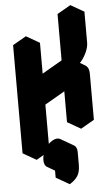

<svg xmlns="http://www.w3.org/2000/svg" viewBox="-71 -969 704 1238"><g transform="rotate(-5 281.5 -350.0)"><path d="M130 -650 217 -700V-400L433 -525V-825L520 -875V-675Q520 -649 507.5 -619Q495 -589 475.5 -563.5Q456 -538 433 -525Q467 -545 493.5 -530Q520 -515 520 -475V-175L433 -125V-425L217 -300V0L130 50ZM329 145Q299 162 279.5 151Q260 140 260 105Q260 70 279.5 36Q299 2 329 -15Q359 -32 378.5 -21Q398 -10 398 25V105Q398 152 380.5 178.5Q363 205 329 225ZM433 -425V-125L346 -175V-475ZM494 -530Q467 -545 433 -525L346 -575Q381 -595 407 -580ZM520 -875 433 -825 346 -875 433 -925ZM329 145V225L242 175V95ZM433 -825V-525L346 -575V-875ZM433 -525 217 -400 130 -450 346 -575ZM379 -21Q359 -32 329 -15Q299 2 279.5 36Q260 70 260 105Q260 140 279 151L193 101Q173 90 173 55Q173 20 192.5 -14Q212 -48 242 -65Q273 -82 292 -71ZM217 -700 130 -650 43 -700 130 -750ZM130 -650V50L43 0V-700Z"/></g></svg>

Font: Nabla
Style: Regular
Weight: 400
Designer: Arthur Reinders Folmer
Foundry: Typearture
Version: Version 1.002